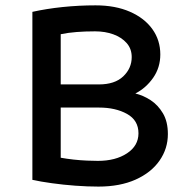

<svg xmlns="http://www.w3.org/2000/svg" viewBox="-20 -690 693 721"><path d="M349.6 10.7Q308.6 10.7 262.7 7.3Q216.8 3.9 174.8 -2Q132.8 -7.8 101.6 -14.6V-645.5Q154.3 -657.2 215.3 -663.6Q276.4 -669.9 338.9 -669.9Q413.1 -669.9 467.8 -646Q522.5 -622.1 552.2 -580.6Q582 -539.1 582 -485.4Q582 -436.5 555.2 -397.9Q528.3 -359.4 488.3 -338.9Q517.6 -332 545.4 -314Q573.2 -295.9 591.8 -264.6Q610.4 -233.4 610.4 -186.5Q610.4 -131.8 579.1 -86.9Q547.9 -42 489.3 -15.6Q430.7 10.7 349.6 10.7ZM347.7 -85.9Q414.1 -85.9 457 -114.3Q500 -142.6 500 -189.5Q500 -238.3 457 -262.2Q414.1 -286.1 351.6 -286.1H190.4V-373H351.6Q411.1 -373 442.9 -403.3Q474.6 -433.6 474.6 -475.6Q474.6 -506.8 455.6 -528.3Q436.5 -549.8 405.8 -561Q375 -572.3 336.9 -572.3Q299.8 -572.3 268.1 -569.8Q236.3 -567.4 208 -561.5V-97.7Q229.5 -93.8 255.9 -90.8Q282.2 -87.9 307.1 -86.9Q332 -85.9 347.7 -85.9Z"/></svg>

Font: Sen Medium
Style: Regular
Weight: 500
Designer: Kosal Sen, Philatype
Foundry: Philatype
Version: Version 2.000;gftools[0.9.31]